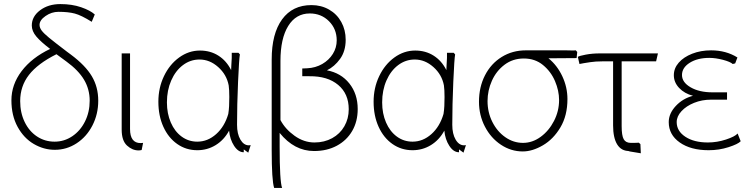

<svg xmlns="http://www.w3.org/2000/svg" viewBox="-20 -738 3679 942"><path d="M226 -498Q181 -532 158.5 -558.5Q136 -585 136 -613Q136 -657 176.5 -687.5Q217 -718 276 -718Q333 -718 378 -702.5Q423 -687 445 -667L430 -631Q379 -663 347 -671.5Q315 -680 267 -680Q233 -680 203.5 -659.5Q174 -639 174 -616Q174 -602 184.5 -588Q195 -574 220.5 -553Q246 -532 309 -484L328 -470Q399 -417 430.5 -364Q462 -311 462 -244Q462 -178 433.5 -122.5Q405 -67 356 -35Q307 -3 249 -3Q195 -3 146 -31.5Q97 -60 66.5 -115.5Q36 -171 36 -246Q36 -323 86 -389Q136 -455 226 -498ZM248 -43Q295 -43 334.5 -69.5Q374 -96 397 -142Q420 -188 420 -244Q420 -300 392.5 -346.5Q365 -393 306 -436L257 -472Q165 -426 122 -370.5Q79 -315 79 -242Q79 -185 101 -139.5Q123 -94 161.5 -68.5Q200 -43 248 -43Z M618 -476V-105Q618 -36 670 -36Q678 -36 682 -37L675 -2Q667 0 660 0Q629 0 603 -24Q577 -48 577 -102V-476Z M961 -490Q1012 -490 1051.5 -465Q1091 -440 1114 -394L1115 -418Q1118 -459 1117 -479H1150L1157 -471Q1153 -451 1148 -337Q1143 -223 1143 -126Q1143 -81 1159.5 -53Q1176 -25 1201 -25Q1207 -25 1210 -26L1198 11L1176 -5V9Q1149 9 1128.5 -22.5Q1108 -54 1104 -97Q1079 -51 1038 -26Q997 -1 948 -1Q893 -1 849.5 -31.5Q806 -62 781.5 -116Q757 -170 757 -239Q757 -307 784.5 -364.5Q812 -422 859 -456Q906 -490 961 -490ZM948 -43Q999 -43 1040.5 -80Q1082 -117 1100 -179Q1103 -198 1104 -217.5Q1105 -237 1105 -262Q1105 -298 1102 -319Q1092 -372 1050.5 -409Q1009 -446 959 -446Q914 -446 877.5 -418.5Q841 -391 820 -343Q799 -295 799 -236V-235Q799 -181 818 -137Q837 -93 871 -68Q905 -43 948 -43Z M1508 -713Q1556 -713 1594.5 -691Q1633 -669 1654.5 -630Q1676 -591 1676 -543Q1676 -487 1648.5 -449Q1621 -411 1584 -393Q1653 -380 1694 -328.5Q1735 -277 1735 -203Q1735 -142 1708 -95.5Q1681 -49 1632.5 -23Q1584 3 1521 3Q1424 3 1352 -86V-18Q1352 151 1364 184H1325Q1313 147 1313 -1V-446Q1313 -573 1364 -643Q1415 -713 1508 -713ZM1523 -39Q1571 -39 1609.5 -60Q1648 -81 1669.5 -118.5Q1691 -156 1691 -202Q1691 -278 1639 -321.5Q1587 -365 1498 -364H1463V-402Q1479 -402 1487 -403Q1528 -405 1561 -424Q1594 -443 1613 -473.5Q1632 -504 1632 -540Q1632 -596 1594 -634Q1556 -672 1500 -672Q1432 -672 1394 -610.5Q1356 -549 1356 -439V-149Q1379 -105 1425 -72Q1471 -39 1523 -39Z M2017 -490Q2068 -490 2107.5 -465Q2147 -440 2170 -394L2171 -418Q2174 -459 2173 -479H2206L2213 -471Q2209 -451 2204 -337Q2199 -223 2199 -126Q2199 -81 2215.5 -53Q2232 -25 2257 -25Q2263 -25 2266 -26L2254 11L2232 -5V9Q2205 9 2184.5 -22.5Q2164 -54 2160 -97Q2135 -51 2094 -26Q2053 -1 2004 -1Q1949 -1 1905.5 -31.5Q1862 -62 1837.5 -116Q1813 -170 1813 -239Q1813 -307 1840.5 -364.5Q1868 -422 1915 -456Q1962 -490 2017 -490ZM2004 -43Q2055 -43 2096.5 -80Q2138 -117 2156 -179Q2159 -198 2160 -217.5Q2161 -237 2161 -262Q2161 -298 2158 -319Q2148 -372 2106.5 -409Q2065 -446 2015 -446Q1970 -446 1933.5 -418.5Q1897 -391 1876 -343Q1855 -295 1855 -236V-235Q1855 -181 1874 -137Q1893 -93 1927 -68Q1961 -43 2004 -43Z M2560 -491H2722H2758Q2769 -491 2782 -490.5Q2795 -490 2805 -491L2812 -483L2809 -453L2671 -452Q2714 -417 2739 -363.5Q2764 -310 2764 -252Q2764 -171 2729.5 -113Q2695 -55 2643.5 -25Q2592 5 2545 5Q2487 5 2437.5 -28Q2388 -61 2359 -117Q2330 -173 2330 -239Q2330 -311 2359.5 -368.5Q2389 -426 2441.5 -458.5Q2494 -491 2560 -491ZM2546 -37Q2592 -37 2632.5 -66.5Q2673 -96 2698 -144.5Q2723 -193 2723 -247Q2723 -293 2703 -340Q2683 -387 2644 -419Q2605 -451 2550 -451Q2496 -451 2455.5 -420.5Q2415 -390 2393.5 -342Q2372 -294 2372 -242Q2372 -187 2395.5 -140Q2419 -93 2459 -65Q2499 -37 2546 -37Z M2922 -476H3208L3199 -437H3030V-119Q3030 -73 3040 -55Q3050 -37 3075 -37Q3110 -37 3114 -38L3122 -31L3124 14Q3087 8 3072.5 5.5Q3058 3 3067 3Q3028 3 3008 -29.5Q2988 -62 2988 -123V-437H2936Q2902 -437 2876 -433Q2850 -429 2844 -428L2823 -424L2815 -459Q2822 -464 2854 -470Q2886 -476 2922 -476Z M3380 -268Q3338 -279 3312 -306.5Q3286 -334 3286 -369Q3286 -403 3310 -430.5Q3334 -458 3376 -474.5Q3418 -491 3469 -491Q3542 -491 3598 -456L3587 -427L3575 -424Q3563 -435 3527 -444.5Q3491 -454 3460 -454Q3402 -454 3364 -430Q3326 -406 3326 -370Q3326 -334 3368.5 -309.5Q3411 -285 3475 -285H3547V-249H3468Q3424 -249 3385.5 -233.5Q3347 -218 3323.5 -192.5Q3300 -167 3300 -139Q3300 -95 3342.5 -67Q3385 -39 3453 -39Q3498 -39 3542 -53.5Q3586 -68 3599 -83L3614 -45Q3601 -31 3554.5 -16Q3508 -1 3457 -1Q3369 -1 3315 -39Q3261 -77 3261 -139Q3261 -181 3295.5 -218Q3330 -255 3380 -268Z"/></svg>

Font: Gmarket Sans TTF Light
Style: Regular
Weight: 300
Designer: Creative Director : Sungho Lee; Art Director : Kiwoong Choi; Project Manager : Sori Yang, Jongwook Yoon; Font Designer :
Foundry: Sandoll Inc.
Version: Version 1.000;hotconv 1.0.109;makeotfexe 2.5.65596